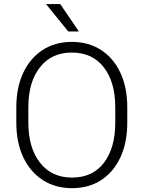

<svg xmlns="http://www.w3.org/2000/svg" viewBox="-20 -930 717 959"><path d="M615.7 -393.6V-317.9Q615.7 -217.8 581.5 -144.3Q547.4 -70.8 485.4 -30.5Q423.3 9.8 339.4 9.8Q256.3 9.8 193.8 -30.5Q131.3 -70.8 96.4 -144.3Q61.5 -217.8 61.5 -317.9V-393.6Q61.5 -493.2 96.2 -566.7Q130.9 -640.1 193.1 -680.4Q255.4 -720.7 338.4 -720.7Q422.4 -720.7 484.6 -680.4Q546.9 -640.1 581.3 -566.7Q615.7 -493.2 615.7 -393.6ZM555.7 -317.9V-394.5Q555.7 -520 498.5 -593.8Q441.4 -667.5 338.4 -667.5Q237.3 -667.5 179.4 -593.8Q121.6 -520 121.6 -394.5V-317.9Q121.6 -191.4 179.9 -117.2Q238.3 -43 339.4 -43Q442.9 -43 499.3 -117.2Q555.7 -191.4 555.7 -317.9ZM280.8 -909.7 374 -772.9H320.8L210 -909.7Z"/></svg>

Font: Vazirmatn RD UI FD ExtraLight
Style: Regular
Weight: 200
Designer: Saber Rastikerdar
Foundry: Saber Rastikerdar
Version: Version 33.003